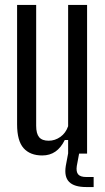

<svg xmlns="http://www.w3.org/2000/svg" viewBox="-20 -620 424 775"><path d="M150.5 7.5Q101.5 7.5 75.2 -22Q49 -51.5 49 -118V-600H126V-112.5Q126 -80.5 138 -66.2Q150 -52 176.5 -52Q202 -52 223.8 -67.5Q245.5 -83 255 -110.5V-600H331.5V0H255V-55H241.5Q226 -23.5 203.5 -8Q181 7.5 150.5 7.5ZM358 135H328.5Q279.5 135 259 114.2Q238.5 93.5 245.5 50L255 -1H299.5L290 50Q286.5 73 295.5 83.8Q304.5 94.5 328.5 94.5H358Z"/></svg>

Font: Big Shoulders Display Thin Medium
Style: Regular
Weight: 500
Version: Version 2.002